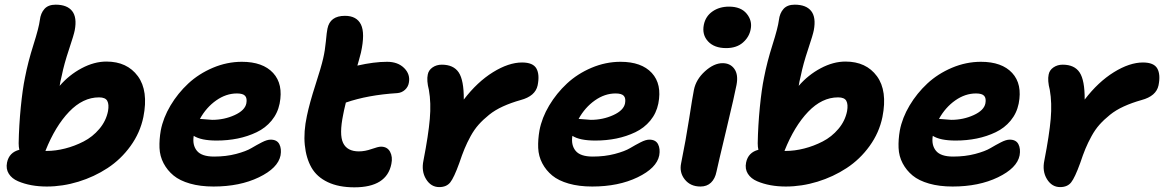

<svg xmlns="http://www.w3.org/2000/svg" viewBox="-20 -781 4935 814"><path d="M178.2 9.8Q144 9.8 113.3 4.2Q82.5 -1.5 56.4 -12.7Q30.3 -23.9 17.3 -44.4Q4.4 -64.9 9.8 -91.8Q18.6 -134.8 62 -146Q59.1 -157.7 59.1 -173.8Q60.5 -249.5 68.1 -326.4Q75.7 -403.3 85.9 -452.1Q98.6 -518.1 121.8 -591.1Q145 -664.1 148.9 -695.8Q152.3 -725.1 168.5 -743.2Q184.6 -761.2 215.8 -761.2Q264.6 -761.2 285.9 -734.1Q307.1 -707 296.9 -652.8Q293.5 -634.3 272.5 -571.5Q251.5 -508.8 242.2 -461.9Q234.9 -432.6 232.9 -417Q272.9 -463.4 326.2 -491.7Q379.4 -520 431.2 -520Q519 -520 564.5 -458Q609.9 -396 587.9 -285.2Q574.2 -218.3 533.4 -161.9Q492.7 -105.5 436 -68.4Q379.4 -31.2 312.5 -10.7Q245.6 9.8 178.2 9.8ZM172.9 -142.1V-141.1H178.2Q215.8 -141.1 256.1 -151.4Q296.4 -161.6 334.5 -181.2Q372.6 -200.7 401.1 -234.4Q429.7 -268.1 438 -310.1Q442.9 -338.4 434.8 -353.3Q426.8 -368.2 399.9 -368.2Q331.5 -368.2 272.9 -307.1Q214.4 -246.1 172.9 -142.1Z M885.3 9.8Q829.1 9.8 785.6 -2.7Q742.2 -15.1 715.8 -36.9Q689.5 -58.6 673.6 -88.6Q657.7 -118.7 656.2 -153.8Q654.8 -189 661.6 -228Q671.9 -281.7 702.9 -333.7Q733.9 -385.7 778.3 -427Q822.8 -468.3 882.6 -493.7Q942.4 -519 1005.4 -519Q1094.2 -519 1137.9 -471.7Q1181.6 -424.3 1165.5 -341.8Q1157.2 -300.8 1131.3 -269.5Q1105.5 -238.3 1068.1 -220.5Q1030.8 -202.6 988 -193.8Q945.3 -185.1 898.4 -185.1Q832.5 -185.1 801.3 -205.1Q794.9 -166 814.9 -141.6Q835 -117.2 887.7 -117.2Q938.5 -117.2 981 -128.4Q1023.4 -139.6 1045.9 -153.1Q1068.4 -166.5 1090.3 -177.7Q1112.3 -189 1127.4 -189Q1154.3 -189 1164.3 -169.7Q1174.3 -150.4 1169.4 -122.1Q1158.7 -68.4 1077.6 -29.3Q996.6 9.8 885.3 9.8ZM984.4 -384.8Q938.5 -384.8 896.5 -355.2Q854.5 -325.7 827.6 -276.9Q876.5 -272.9 879.4 -272.9Q930.7 -272.9 974.6 -293Q1018.6 -313 1024.4 -342.8Q1028.3 -364.3 1019.3 -374.5Q1010.3 -384.8 984.4 -384.8Z M1482.4 13.2Q1416 13.2 1369.6 -8.8Q1323.2 -30.8 1300.5 -70.6Q1277.8 -110.4 1272.2 -166.3Q1266.6 -222.2 1281.2 -290Q1292.5 -344.2 1317.1 -420.4Q1341.8 -496.6 1350.1 -533.2Q1357.9 -566.4 1361.6 -606Q1365.2 -645.5 1368.2 -659.2Q1378.9 -713.9 1442.4 -713.9Q1492.2 -713.9 1510.3 -677Q1528.3 -640.1 1510.3 -558.1Q1507.8 -546.9 1501.7 -525.9Q1495.6 -504.9 1495.1 -502.9Q1565.9 -519 1621.1 -519Q1667 -519 1693.6 -492.4Q1720.2 -465.8 1713.4 -430.2Q1710.4 -412.6 1696.8 -400.1Q1683.1 -387.7 1664.1 -386.2Q1539.6 -378.4 1446.3 -346.2Q1437 -308.1 1435.1 -295.9Q1417.5 -210.9 1434.6 -175Q1451.7 -139.2 1501.5 -139.2Q1527.3 -139.2 1555.4 -149.2Q1583.5 -159.2 1595.2 -159.2Q1622.1 -159.2 1633.8 -137.5Q1645.5 -115.7 1639.2 -85.9Q1619.6 13.2 1482.4 13.2Z M1842.3 12.2Q1807.1 12.2 1786.4 -21.5Q1765.6 -55.2 1775.4 -101.1Q1796.4 -209 1802.2 -276.9Q1808.1 -344.7 1798.3 -399.9Q1788.1 -439.5 1793.5 -464.8Q1796.9 -483.4 1813.7 -495.1Q1830.6 -506.8 1853 -506.8Q1902.8 -506.8 1924.8 -473.9Q1946.8 -440.9 1946.3 -358.9Q2003.4 -433.6 2070.1 -474.9Q2136.7 -516.1 2193.4 -516.1Q2239.7 -516.1 2254.2 -490.5Q2268.6 -464.8 2259.3 -418.9Q2249.5 -373.5 2187.5 -356.9Q2146 -345.2 2112.3 -329.8Q2078.6 -314.5 2053.5 -294.2Q2028.3 -273.9 2009.5 -252.9Q1990.7 -231.9 1975.3 -203.9Q1960 -175.8 1949.5 -150.4Q1939 -125 1927.2 -89.8Q1904.8 -27.8 1888.9 -7.8Q1873 12.2 1842.3 12.2Z M2490.7 9.8Q2434.6 9.8 2391.1 -2.7Q2347.7 -15.1 2321.3 -36.9Q2294.9 -58.6 2279.1 -88.6Q2263.2 -118.7 2261.7 -153.8Q2260.3 -189 2267.1 -228Q2277.3 -281.7 2308.3 -333.7Q2339.4 -385.7 2383.8 -427Q2428.2 -468.3 2488 -493.7Q2547.9 -519 2610.8 -519Q2699.7 -519 2743.4 -471.7Q2787.1 -424.3 2771 -341.8Q2762.7 -300.8 2736.8 -269.5Q2710.9 -238.3 2673.6 -220.5Q2636.2 -202.6 2593.5 -193.8Q2550.8 -185.1 2503.9 -185.1Q2438 -185.1 2406.7 -205.1Q2400.4 -166 2420.4 -141.6Q2440.4 -117.2 2493.2 -117.2Q2543.9 -117.2 2586.4 -128.4Q2628.9 -139.6 2651.4 -153.1Q2673.8 -166.5 2695.8 -177.7Q2717.8 -189 2732.9 -189Q2759.8 -189 2769.8 -169.7Q2779.8 -150.4 2774.9 -122.1Q2764.2 -68.4 2683.1 -29.3Q2602.1 9.8 2490.7 9.8ZM2589.8 -384.8Q2543.9 -384.8 2502 -355.2Q2460 -325.7 2433.1 -276.9Q2481.9 -272.9 2484.9 -272.9Q2536.1 -272.9 2580.1 -293Q2624 -313 2629.9 -342.8Q2633.8 -364.3 2624.8 -374.5Q2615.7 -384.8 2589.8 -384.8Z M3058.6 -577.1Q3008.3 -577.1 2981.9 -605.5Q2955.6 -633.8 2963.9 -675.8Q2971.2 -711.9 3000.5 -732.4Q3029.8 -752.9 3070.8 -752.9Q3121.1 -752.9 3145.5 -723.1Q3169.9 -693.4 3162.6 -657.2Q3156.7 -624.5 3129.9 -600.8Q3103 -577.1 3058.6 -577.1ZM2949.7 9.8Q2907.2 9.8 2883.3 -20Q2859.4 -49.8 2867.7 -88.9Q2887.7 -187.5 2901.9 -279.1Q2916 -370.6 2921.9 -399.9Q2930.7 -444.3 2968.8 -478.8Q3006.8 -513.2 3043.5 -513.2Q3076.2 -513.2 3093.5 -488.8Q3110.8 -464.4 3102.5 -420.9Q3095.7 -383.8 3059.6 -232.4Q3023.4 -81.1 3017.6 -53.2Q3011.7 -23.4 2994.4 -6.8Q2977.1 9.8 2949.7 9.8Z M3311.5 9.8Q3277.3 9.8 3246.6 4.2Q3215.8 -1.5 3189.7 -12.7Q3163.6 -23.9 3150.6 -44.4Q3137.7 -64.9 3143.1 -91.8Q3151.9 -134.8 3195.3 -146Q3192.4 -157.7 3192.4 -173.8Q3193.8 -249.5 3201.4 -326.4Q3209 -403.3 3219.2 -452.1Q3231.9 -518.1 3255.1 -591.1Q3278.3 -664.1 3282.2 -695.8Q3285.6 -725.1 3301.8 -743.2Q3317.9 -761.2 3349.1 -761.2Q3397.9 -761.2 3419.2 -734.1Q3440.4 -707 3430.2 -652.8Q3426.8 -634.3 3405.8 -571.5Q3384.8 -508.8 3375.5 -461.9Q3368.2 -432.6 3366.2 -417Q3406.2 -463.4 3459.5 -491.7Q3512.7 -520 3564.5 -520Q3652.3 -520 3697.8 -458Q3743.2 -396 3721.2 -285.2Q3707.5 -218.3 3666.7 -161.9Q3626 -105.5 3569.3 -68.4Q3512.7 -31.2 3445.8 -10.7Q3378.9 9.8 3311.5 9.8ZM3306.2 -142.1V-141.1H3311.5Q3349.1 -141.1 3389.4 -151.4Q3429.7 -161.6 3467.8 -181.2Q3505.9 -200.7 3534.4 -234.4Q3563 -268.1 3571.3 -310.1Q3576.2 -338.4 3568.1 -353.3Q3560.1 -368.2 3533.2 -368.2Q3464.8 -368.2 3406.2 -307.1Q3347.7 -246.1 3306.2 -142.1Z M4018.6 9.8Q3962.4 9.8 3918.9 -2.7Q3875.5 -15.1 3849.1 -36.9Q3822.8 -58.6 3806.9 -88.6Q3791 -118.7 3789.6 -153.8Q3788.1 -189 3794.9 -228Q3805.2 -281.7 3836.2 -333.7Q3867.2 -385.7 3911.6 -427Q3956.1 -468.3 4015.9 -493.7Q4075.7 -519 4138.7 -519Q4227.5 -519 4271.2 -471.7Q4314.9 -424.3 4298.8 -341.8Q4290.5 -300.8 4264.6 -269.5Q4238.8 -238.3 4201.4 -220.5Q4164.1 -202.6 4121.3 -193.8Q4078.6 -185.1 4031.7 -185.1Q3965.8 -185.1 3934.6 -205.1Q3928.2 -166 3948.2 -141.6Q3968.3 -117.2 4021 -117.2Q4071.8 -117.2 4114.3 -128.4Q4156.7 -139.6 4179.2 -153.1Q4201.7 -166.5 4223.6 -177.7Q4245.6 -189 4260.7 -189Q4287.6 -189 4297.6 -169.7Q4307.6 -150.4 4302.7 -122.1Q4292 -68.4 4210.9 -29.3Q4129.9 9.8 4018.6 9.8ZM4117.7 -384.8Q4071.8 -384.8 4029.8 -355.2Q3987.8 -325.7 3960.9 -276.9Q4009.8 -272.9 4012.7 -272.9Q4064 -272.9 4107.9 -293Q4151.9 -313 4157.7 -342.8Q4161.6 -364.3 4152.6 -374.5Q4143.6 -384.8 4117.7 -384.8Z M4474.6 12.2Q4439.5 12.2 4418.7 -21.5Q4397.9 -55.2 4407.7 -101.1Q4428.7 -209 4434.6 -276.9Q4440.4 -344.7 4430.7 -399.9Q4420.4 -439.5 4425.8 -464.8Q4429.2 -483.4 4446 -495.1Q4462.9 -506.8 4485.4 -506.8Q4535.2 -506.8 4557.1 -473.9Q4579.1 -440.9 4578.6 -358.9Q4635.7 -433.6 4702.4 -474.9Q4769 -516.1 4825.7 -516.1Q4872.1 -516.1 4886.5 -490.5Q4900.9 -464.8 4891.6 -418.9Q4881.8 -373.5 4819.8 -356.9Q4778.3 -345.2 4744.6 -329.8Q4710.9 -314.5 4685.8 -294.2Q4660.6 -273.9 4641.8 -252.9Q4623 -231.9 4607.7 -203.9Q4592.3 -175.8 4581.8 -150.4Q4571.3 -125 4559.6 -89.8Q4537.1 -27.8 4521.2 -7.8Q4505.4 12.2 4474.6 12.2Z"/></svg>

Font: Shantell Sans Normal
Style: Bold Italic
Weight: 700
Italic angle: -11.31°
Designer: Stephen Nixon, Anya Danilova, Shantell Martin
Foundry: Arrow Type
Version: Version 1.006;[559af2be0]